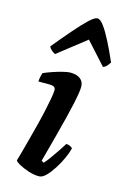

<svg xmlns="http://www.w3.org/2000/svg" viewBox="-119 -830 584 886"><g transform="rotate(15 173.0 -387.0)"><path d="M160 0Q136 0 110 -8.5Q84 -17 65 -27.5Q46 -38 43 -45Q47 -57 54.5 -84.5Q62 -112 71.5 -148Q81 -184 91 -222.5Q101 -261 109 -297.5Q117 -334 122 -361.5Q127 -389 127 -402Q127 -414 119 -418Q111 -422 97 -422H45Q45 -434 48 -446Q51 -458 53 -464Q68 -471 92.5 -479.5Q117 -488 141 -494Q165 -500 177 -500Q207 -500 224.5 -487Q242 -474 242 -449Q242 -438 239 -418Q236 -398 229.5 -367.5Q223 -337 212.5 -295Q202 -253 187.5 -198Q173 -143 154 -73L165 -66Q175 -76 189.5 -96Q204 -116 219 -138.5Q234 -161 244 -177Q253 -177 262.5 -172.5Q272 -168 274 -163Q269 -142 256.5 -114.5Q244 -87 227 -60.5Q210 -34 193 -17Q176 0 160 0ZM86 -564Q76 -569 67 -577Q58 -585 56 -593Q98 -644 133.5 -685Q169 -726 194.5 -750Q220 -774 233 -774Q247 -774 264.5 -750Q282 -726 303 -685Q324 -644 346 -593Q341 -586 334 -577Q327 -568 315 -564L220 -669Z"/></g></svg>

Font: Texturina Medium 12pt
Style: Bold Italic
Weight: 700
Italic angle: -11°
Version: Version 1.002